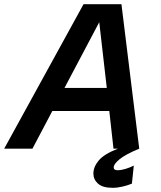

<svg xmlns="http://www.w3.org/2000/svg" viewBox="-83 -710 768 917"><path d="M-63 0 316 -690H497L582 0H459L439 -180H167L72 0ZM225 -290H427L391 -604ZM455 187Q407 187 385 167Q363 147 363 119Q363 87 388.5 56.5Q414 26 480 0H582Q515 28 487.5 51Q460 74 460 89Q460 103 478 103Q496 103 517 96.5Q538 90 556 81L547 167Q528 175 503 181Q478 187 455 187Z"/></svg>

Font: Radio Canada Big Medium
Style: Italic
Weight: 500
Italic angle: -12°
Designer: Étienne Aubert Bonn
Foundry: Coppers and Brasses
Version: Version 1.001